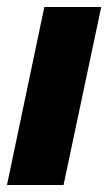

<svg xmlns="http://www.w3.org/2000/svg" viewBox="-25 -530 310 550"><path d="M-5 0 102 -510H265L157 0Z"/></svg>

Font: Saira SemiCondensed ExtraBold
Style: Italic
Weight: 800
Width: 4
Italic angle: -12°
Designer: Hector Gatti with collaboration of the Omnibus-Type team
Foundry: Omnibus-Type
Version: Version 1.101